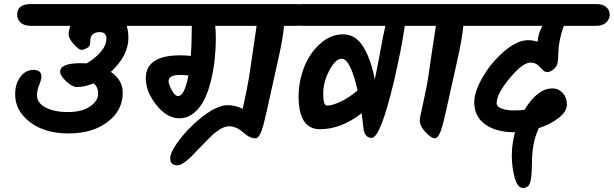

<svg xmlns="http://www.w3.org/2000/svg" viewBox="-20 -682 3040 951"><path d="M134 -662H735Q769 -662 786 -647Q803 -632 803 -609.5Q803 -587 785.5 -570.5Q768 -554 735 -554H608Q616 -525 616 -495Q616 -406 529 -326Q588 -286 588 -223Q588 -135 513 -78Q438 -21 320 -21Q202 -21 128.5 -77Q55 -133 55 -215Q55 -267 81 -301.5Q107 -336 146 -336Q185 -336 185 -303Q185 -288 174 -260.5Q163 -233 163 -211Q163 -172 206 -149.5Q249 -127 317 -127Q385 -127 425.5 -154.5Q466 -182 466 -217.5Q466 -253 443 -269Q399 -251 361 -251Q338 -251 308 -279Q278 -307 278 -327Q278 -369 380 -369Q399 -369 409 -368Q452 -393 479.5 -425.5Q507 -458 507 -490.5Q507 -523 474 -523Q453 -523 440 -512.5Q427 -502 427 -478Q427 -454 416 -447Q395 -435 383 -435Q371 -435 345.5 -463Q320 -491 320 -512Q320 -533 329 -554H134Q100 -554 82.5 -569.5Q65 -585 65 -610Q65 -662 134 -662Z M1246 3H1244Q1221 3 1197 -16Q1195 -18 1186 -25Q1177 -32 1173.5 -35Q1170 -38 1161.5 -43Q1153 -48 1147 -50Q1110 -66 1070 -42Q1045 -26 1030 -11.5Q1015 3 996 22.5Q977 42 956.5 63.5Q936 85 927.5 93.5Q919 102 904 114Q877 137 859 137Q823 137 823 102Q823 76 855 29.5Q887 -17 934 -62Q1039 -161 1108 -161Q1146 -161 1182 -143Q1205 -246 1213 -296Q1240 -484 1251 -554H1046Q1049 -529 1049 -488Q1049 -447 1044 -394.5Q1039 -342 1026 -287Q1013 -232 993 -190.5Q973 -149 940.5 -122.5Q908 -96 868 -96Q807 -96 754.5 -162Q702 -228 702 -294Q702 -408 873 -408Q898 -408 925 -405Q929 -452 929 -495.5Q929 -539 930 -554H746Q712 -554 694.5 -569.5Q677 -585 677 -610Q677 -662 746 -662H1445Q1479 -662 1496 -647Q1513 -632 1513 -609.5Q1513 -587 1495.5 -570.5Q1478 -554 1445 -554H1387Q1381 -489 1357 -383Q1333 -277 1320.5 -219Q1308 -161 1301 -130.5Q1294 -100 1285 -64Q1267 3 1246 3ZM862 -206Q894 -206 913 -308Q892 -311 875 -311Q815 -311 815 -281Q815 -264 831 -235Q847 -206 862 -206Z M1478 -662H2100Q2134 -662 2151 -647Q2168 -632 2168 -609.5Q2168 -587 2150.5 -570.5Q2133 -554 2100 -554H1985Q1969 -441 1930 -274Q1864 1 1821 1Q1803 1 1792.5 -12Q1782 -25 1779.5 -52.5Q1777 -80 1771 -121Q1670 -42 1564.5 -42Q1459 -42 1459 -205Q1459 -274 1484 -343Q1509 -412 1562 -462Q1615 -512 1679.5 -512Q1744 -512 1782.5 -445Q1821 -378 1836 -288Q1847 -336 1863.5 -427.5Q1880 -519 1889 -554H1478Q1444 -554 1426.5 -569.5Q1409 -585 1409 -610Q1409 -662 1478 -662ZM1600 -159Q1628 -159 1671 -180.5Q1714 -202 1751 -234Q1716 -391 1672 -391Q1642 -391 1611.5 -333.5Q1581 -276 1581 -217.5Q1581 -159 1600 -159Z M2037 -662H2388Q2422 -662 2439 -647Q2456 -632 2456 -609.5Q2456 -587 2438.5 -570.5Q2421 -554 2388 -554H2275Q2269 -489 2245 -383Q2221 -277 2208.5 -219Q2196 -161 2189 -130.5Q2182 -100 2173 -64Q2155 3 2134 3Q2116 3 2087.5 -27.5Q2059 -58 2059 -88Q2059 -97 2067 -130Q2097 -265 2102 -306Q2113 -385 2139 -554H2037Q2003 -554 1985.5 -569.5Q1968 -585 1968 -610Q1968 -662 2037 -662Z M2388 -662H2932Q2966 -662 2983 -647Q3000 -632 3000 -609.5Q3000 -587 2982.5 -570.5Q2965 -554 2932 -554H2773Q2745 -479 2745 -405Q2745 -386 2741.5 -369Q2738 -352 2721.5 -338.5Q2705 -325 2691 -325Q2677 -325 2667.5 -336.5Q2658 -348 2643.5 -360Q2629 -372 2607 -372Q2569 -372 2504.5 -294.5Q2440 -217 2440 -171Q2440 -153 2465.5 -144Q2491 -135 2524 -135Q2557 -135 2578 -138Q2642 -244 2716 -244Q2747 -244 2767.5 -221Q2788 -198 2788 -164Q2788 -130 2748 -98.5Q2708 -67 2648 -47Q2629 -2 2622 37Q2615 76 2614.5 135Q2614 194 2606 221.5Q2598 249 2570.5 249Q2543 249 2529 197Q2515 145 2515 88.5Q2515 32 2531 -27H2529Q2437 -27 2383 -66Q2329 -105 2329 -176Q2329 -228 2371.5 -301Q2414 -374 2478 -428.5Q2542 -483 2596 -483Q2617 -483 2643 -476Q2646 -518 2667 -554H2388Q2354 -554 2336.5 -569.5Q2319 -585 2319 -610Q2319 -662 2388 -662Z"/></svg>

Font: Kalam
Style: Bold
Weight: 700
Version: Version 2.001;PS 1.0;hotconv 1.0.79;makeotf.lib2.5.61930; tt